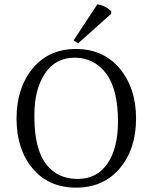

<svg xmlns="http://www.w3.org/2000/svg" viewBox="-20 -947 699 882"><path d="M138 -421Q138 -411 138 -402Q140 -259 192.5 -192Q245 -125 335.5 -125Q426 -125 474 -196Q522 -267 522 -388Q522 -538 467 -610Q412 -682 323 -682Q234 -682 186 -608.5Q138 -535 138 -421ZM605 -402.5Q605 -262 530 -173.5Q455 -85 329.5 -85Q204 -85 130 -173Q56 -261 56 -402Q56 -543 130 -632.5Q204 -722 329 -722Q454 -722 529.5 -632.5Q605 -543 605 -402.5ZM318 -761 427 -927Q464 -922 491 -895V-884L339 -748Z"/></svg>

Font: Halant
Style: Regular
Weight: 400
Designer: Hitesh Malaviya (Devanagari), Satya Rajpurohit (Latin)
Foundry: Indian Type Foundry
Version: Version 1.100;PS 1.0;hotconv 1.0.78;makeotf.lib2.5.61930; tt